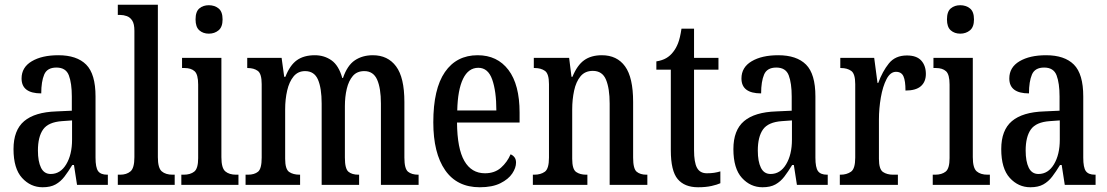

<svg xmlns="http://www.w3.org/2000/svg" viewBox="-20 -780 4672 810"><path d="M160 10Q109 10 73 -29.5Q37 -69 37 -151Q37 -231 82 -269Q127 -307 218 -310L283 -313V-373Q283 -429 270.5 -462Q258 -495 218 -495Q179 -495 166.5 -465.5Q154 -436 154 -386Q71 -386 71 -449Q71 -496 114 -521.5Q157 -547 226 -547Q304 -547 343.5 -507.5Q383 -468 383 -373V-115Q383 -73 394 -58Q405 -43 432 -43H435V0H305L292 -84H285Q268 -56 252 -35Q236 -14 214.5 -2Q193 10 160 10ZM194 -46Q235 -46 259.5 -87Q284 -128 284 -191V-272L242 -269Q184 -265 162 -234Q140 -203 140 -145Q140 -99 153 -72.5Q166 -46 194 -46Z M477 0V-43H487Q514 -43 530.5 -57Q547 -71 547 -117V-650Q547 -679 538 -693Q529 -707 515 -712Q501 -717 487 -717H477V-760H646V-117Q646 -71 662.5 -57Q679 -43 708 -43H717V0Z M861 -638Q837 -638 821 -652Q805 -666 805 -698Q805 -731 821 -744.5Q837 -758 861 -758Q885 -758 902 -744.5Q919 -731 919 -698Q919 -666 902 -652Q885 -638 861 -638ZM745 0V-43H755Q783 -43 799.5 -56Q816 -69 816 -113V-423Q816 -466 801 -479.5Q786 -493 759 -493H748V-536H914V-117Q914 -71 930.5 -57Q947 -43 976 -43H986V0Z M1016 0V-43H1026Q1053 -43 1068.5 -55.5Q1084 -68 1084 -115V-425Q1084 -469 1067.5 -481Q1051 -493 1025 -493H1023V-536H1168L1179 -456H1184Q1203 -505 1232.5 -526Q1262 -547 1308 -547Q1348 -547 1378.5 -525.5Q1409 -504 1424 -451H1427Q1445 -504 1477 -525.5Q1509 -547 1553 -547Q1616 -547 1651 -500Q1686 -453 1686 -350V-115Q1686 -68 1701.5 -55.5Q1717 -43 1744 -43H1746V0H1587V-343Q1587 -408 1571 -444Q1555 -480 1517 -480Q1486 -480 1468.5 -459.5Q1451 -439 1443 -405.5Q1435 -372 1435 -332V-115Q1435 -68 1450 -55.5Q1465 -43 1492 -43H1495V0H1337V-343Q1337 -408 1321.5 -444Q1306 -480 1267 -480Q1237 -480 1218.5 -457.5Q1200 -435 1191.5 -398Q1183 -361 1183 -319V-110Q1183 -66 1200 -54.5Q1217 -43 1244 -43H1246V0Z M2004 10Q1908 10 1858 -62Q1808 -134 1808 -264Q1808 -405 1857 -476Q1906 -547 1995 -547Q2078 -547 2125 -485Q2172 -423 2172 -305V-263H1908Q1909 -153 1939 -101Q1969 -49 2026 -49Q2067 -49 2093.5 -72.5Q2120 -96 2134 -129Q2144 -125 2150.5 -116.5Q2157 -108 2157 -94Q2157 -72 2141 -48Q2125 -24 2091 -7Q2057 10 2004 10ZM2074 -314Q2074 -395 2056.5 -444.5Q2039 -494 1998 -494Q1956 -494 1933.5 -447.5Q1911 -401 1909 -314Z M2228 0V-43H2234Q2261 -43 2278.5 -55.5Q2296 -68 2296 -115V-425Q2296 -469 2279 -481Q2262 -493 2236 -493H2232V-536H2381L2391 -456H2395Q2415 -505 2444.5 -526Q2474 -547 2519 -547Q2583 -547 2617 -500Q2651 -453 2651 -350V-115Q2651 -68 2666 -55.5Q2681 -43 2707 -43H2711V0H2552V-343Q2552 -407 2536.5 -444Q2521 -481 2481 -481Q2448 -481 2429 -458Q2410 -435 2402 -397.5Q2394 -360 2394 -319V-110Q2394 -66 2410.5 -54.5Q2427 -43 2453 -43H2458V0Z M2925 10Q2868 10 2839 -24.5Q2810 -59 2810 -146V-486H2749V-521Q2774 -525 2791 -535Q2808 -545 2820 -561Q2832 -576 2840.5 -597.5Q2849 -619 2855 -659H2908V-536H3011V-486H2908V-147Q2908 -95 2920.5 -72Q2933 -49 2962 -49Q2979 -49 2992.5 -51Q3006 -53 3019 -57V-7Q3006 -1 2982 4.5Q2958 10 2925 10Z M3197 10Q3146 10 3110 -29.5Q3074 -69 3074 -151Q3074 -231 3119 -269Q3164 -307 3255 -310L3320 -313V-373Q3320 -429 3307.5 -462Q3295 -495 3255 -495Q3216 -495 3203.5 -465.5Q3191 -436 3191 -386Q3108 -386 3108 -449Q3108 -496 3151 -521.5Q3194 -547 3263 -547Q3341 -547 3380.5 -507.5Q3420 -468 3420 -373V-115Q3420 -73 3431 -58Q3442 -43 3469 -43H3472V0H3342L3329 -84H3322Q3305 -56 3289 -35Q3273 -14 3251.5 -2Q3230 10 3197 10ZM3231 -46Q3272 -46 3296.5 -87Q3321 -128 3321 -191V-272L3279 -269Q3221 -265 3199 -234Q3177 -203 3177 -145Q3177 -99 3190 -72.5Q3203 -46 3231 -46Z M3523 0V-43H3526Q3552 -43 3570 -55.5Q3588 -68 3588 -115V-425Q3588 -469 3571 -481Q3554 -493 3528 -493H3525V-536H3668L3682 -430H3685Q3703 -479 3730 -512.5Q3757 -546 3806 -546Q3847 -546 3866.5 -524.5Q3886 -503 3886 -468Q3886 -435 3865 -416.5Q3844 -398 3800 -398Q3800 -439 3791.5 -458Q3783 -477 3760 -477Q3736 -477 3720 -446Q3704 -415 3696 -368.5Q3688 -322 3688 -276V-110Q3688 -66 3705 -54.5Q3722 -43 3748 -43H3768V0Z M4031 -638Q4007 -638 3991 -652Q3975 -666 3975 -698Q3975 -731 3991 -744.5Q4007 -758 4031 -758Q4055 -758 4072 -744.5Q4089 -731 4089 -698Q4089 -666 4072 -652Q4055 -638 4031 -638ZM3915 0V-43H3925Q3953 -43 3969.5 -56Q3986 -69 3986 -113V-423Q3986 -466 3971 -479.5Q3956 -493 3929 -493H3918V-536H4084V-117Q4084 -71 4100.5 -57Q4117 -43 4146 -43H4156V0Z M4327 10Q4276 10 4240 -29.5Q4204 -69 4204 -151Q4204 -231 4249 -269Q4294 -307 4385 -310L4450 -313V-373Q4450 -429 4437.5 -462Q4425 -495 4385 -495Q4346 -495 4333.5 -465.5Q4321 -436 4321 -386Q4238 -386 4238 -449Q4238 -496 4281 -521.5Q4324 -547 4393 -547Q4471 -547 4510.5 -507.5Q4550 -468 4550 -373V-115Q4550 -73 4561 -58Q4572 -43 4599 -43H4602V0H4472L4459 -84H4452Q4435 -56 4419 -35Q4403 -14 4381.5 -2Q4360 10 4327 10ZM4361 -46Q4402 -46 4426.5 -87Q4451 -128 4451 -191V-272L4409 -269Q4351 -265 4329 -234Q4307 -203 4307 -145Q4307 -99 4320 -72.5Q4333 -46 4361 -46Z"/></svg>

Font: Noto Serif Myanmar ExtraCondensed Medium
Style: Regular
Weight: 500
Width: 2
Designer: Ben Mitchell and the Monotype Design Team
Foundry: Monotype Imaging Inc.
Version: Version 2.106; ttfautohint (v1.8.4.7-5d5b)